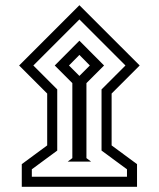

<svg xmlns="http://www.w3.org/2000/svg" viewBox="-20 -654 616 745"><path d="M54.2 -399.9 288.1 -633.8 522 -399.9 413.1 -291V-89.8L511.7 -17.1V70.8H64.5V-17.1L163.1 -89.8V-291ZM109.4 -399.9 202.1 -307.1V-69.8L103.5 2.9V31.7H472.7V2.9L374 -69.8V-307.1L466.8 -399.9L288.1 -578.6ZM242.7 -26.9 260.7 -40.5V-331.5L192.4 -399.9L288.1 -496.1L383.8 -399.9L315.4 -331.5V-40.5L333.5 -26.9ZM247.6 -399.9 288.1 -359.4 328.6 -399.9 288.1 -440.9Z"/></svg>

Font: Vazir Medium WOL
Style: Medium-WOL
Weight: 500
Designer: Saber Rastikerdar
Foundry: Saber Rastikerdar
Version: Version 27.0.1